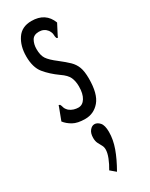

<svg xmlns="http://www.w3.org/2000/svg" viewBox="-197 -511 644 826"><g transform="rotate(-30 125.0 -98.0)"><path d="M115 10Q77 10 55 -2.5Q33 -15 20 -32L42 -90L45 -99L51 -97Q55 -90 57 -81.5Q59 -73 70 -62Q80 -54 91.5 -50.5Q103 -47 114 -47Q135 -47 148 -68Q161 -89 161 -125Q161 -151 152.5 -170Q144 -189 116 -208Q78 -235 53.5 -265Q29 -295 29 -350Q29 -401 52.5 -436Q76 -471 124 -471Q194 -471 217 -410L191 -360L187 -351L181 -354Q178 -362 178 -372Q178 -382 169 -396Q154 -415 129 -415Q103 -415 93 -397Q83 -379 83 -355Q83 -324 94.5 -306.5Q106 -289 139 -264Q166 -243 182.5 -227Q199 -211 207 -190Q215 -169 215 -133Q215 -57 186.5 -23.5Q158 10 115 10ZM119 275 93 253Q107 230 116 207Q125 184 125 167Q125 155 119.5 145.5Q114 136 108.5 125Q103 114 103 98Q103 75 113.5 62Q124 49 137 49Q151 49 163 62.5Q175 76 175 109Q175 147 160.5 187.5Q146 228 119 275Z"/></g></svg>

Font: Inconsolata UltraCondensed Medium
Style: Regular
Weight: 500
Width: 1
Monospace: yes
Designer: Raph Levien, Cyreal, Brenton Simpson
Foundry: Raph Levien, Cyreal, Google
Version: Version 3.001; ttfautohint (v1.8.2.53-6de2)